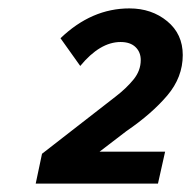

<svg xmlns="http://www.w3.org/2000/svg" viewBox="-20 -841 455 457"><path d="M65 -404 80 -475 255 -611Q281 -631 298 -652Q315 -673 315 -698Q315 -717 302.5 -729Q290 -741 267 -741Q218 -741 171 -684L124 -750Q198 -821 288 -821Q341 -821 378 -790.5Q415 -760 415 -710Q415 -657 378 -613.5Q341 -570 281 -529L217 -480H373L356 -404Z"/></svg>

Font: Wix Madefor Text
Style: Bold Italic
Weight: 700
Italic angle: -12°
Designer: Dalton Maag Ltd
Foundry: Dalton Maag Ltd
Version: Version 3.100